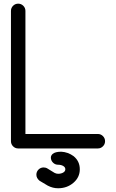

<svg xmlns="http://www.w3.org/2000/svg" viewBox="-20 -801 626 1036"><path d="M39.1 -742.2Q39.1 -758.3 50.5 -769.8Q62 -781.2 78.1 -781.2Q94.2 -781.2 105.7 -769.8Q117.2 -758.3 117.2 -742.2V-78.1H507.8Q523.9 -78.1 535.4 -66.7Q546.9 -55.2 546.9 -39.1Q546.9 -22.9 535.4 -11.5Q523.9 0 507.8 0H78.1Q62 0 50.5 -11.5Q39.1 -22.9 39.1 -39.1ZM377 41.5Q410.6 68.8 410.6 112.3Q410.6 155.8 376.2 185.3Q341.8 214.8 293.5 214.8Q264.6 214.8 237.8 200.7L193.4 174.3Q176.3 160.2 176.3 141.6Q176.3 125.5 187.7 114Q199.2 102.5 215.3 102.5Q227.1 102.5 236.3 108.4L274.4 131.8Q283.7 136.7 293.5 136.7Q309.6 136.7 321 130.1Q332.5 123.5 332.5 112.3Q332.5 101.1 321 94.5Q309.6 87.9 293.5 87.9Q277.3 87.9 265.9 76.4Q254.4 64.9 254.4 48.8Q254.4 39.1 263.7 29.8Q277.8 17.6 310.5 17.6Q346.7 19.5 377 41.5Z"/></svg>

Font: Comfortaa
Style: Regular
Weight: 400
Designer: Johan Aakerlund - aajohan
Foundry: Johan Aakerlund
Version: Version 2.004 2013